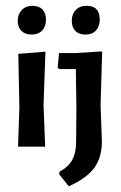

<svg xmlns="http://www.w3.org/2000/svg" viewBox="-20 -505 417 661"><path d="M41.1 -433.6Q41.1 -456.1 55.1 -470.6Q69.2 -485 91.6 -485Q114 -485 126.2 -472.4Q138.3 -459.8 138.3 -436.9Q138.3 -414 125.2 -400Q112.1 -386 89.3 -386Q66.4 -386 53.7 -398.6Q41.1 -411.2 41.1 -433.6ZM278.5 -485Q323.4 -485 323.4 -437.4Q323.4 -414 310.3 -400Q297.2 -386 274.3 -386Q251.4 -386 239.3 -398.6Q227.1 -411.2 227.1 -433.6Q227.1 -456.1 240.7 -470.6Q254.2 -485 278.5 -485ZM326.2 -143 330.8 -18.7Q330.8 37.4 304.2 73.4Q277.6 109.3 216.8 136.4L184.1 95.3V86.9Q215.9 69.2 229 44.9Q242.1 20.6 242.1 -16.8L243 -134.6L241.1 -267.3H184.1L178.5 -272L183.2 -322.4H242.1L329 -328L331.8 -326.2ZM135.5 0H42.1L46.7 -134.6L43 -319.6L136.4 -327.1L129.9 -143Z"/></svg>

Font: Gurajada
Style: Regular
Weight: 400
Designer: Purushoth Kumar Guthula
Foundry: SiliconAndhra, USA.
Version: Version 1.0.3; ttfautohint (v1.2.42-39fb)